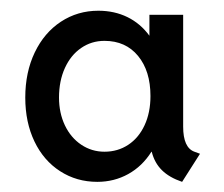

<svg xmlns="http://www.w3.org/2000/svg" viewBox="-20 -748 428 367"><path d="M28.3 -561.5Q28.3 -609.9 46.4 -647.7Q64.5 -685.5 96.4 -706.5Q128.4 -727.5 168 -727.5Q198.7 -727.5 223.6 -715.3Q248.5 -703.1 265.6 -679.7V-719.7H330.1V-505.9Q330.1 -465.8 351.6 -458L362.3 -454.1L328.1 -400.4Q303.7 -408.7 289.6 -422.6Q275.4 -436.5 270 -458H269.5Q252 -430.2 225.1 -415.3Q198.2 -400.4 166 -400.4Q126.5 -400.4 95 -420.7Q63.5 -440.9 45.9 -477.5Q28.3 -514.2 28.3 -561.5ZM267.6 -564.5Q267.6 -612.3 243.9 -641.1Q220.2 -669.9 179.7 -669.9Q154.8 -669.9 135 -656.2Q115.2 -642.6 104 -617.9Q92.8 -593.3 92.8 -561.5Q92.8 -532.2 104 -508.5Q115.2 -484.9 135.3 -471.4Q155.3 -458 179.7 -458Q205.1 -458 225.1 -471.2Q245.1 -484.4 256.3 -508.5Q267.6 -532.7 267.6 -564.5Z"/></svg>

Font: Reddit Sans Fudge
Style: Regular
Weight: 400
Designer: Stephen Hutchings
Foundry: Reddit
Version: Version 1.011